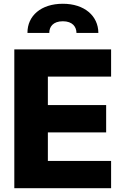

<svg xmlns="http://www.w3.org/2000/svg" viewBox="-20 -986 657 1006"><path d="M123.9 -813.6H238.3C237.9 -844.8 257.5 -874.6 309.3 -874.6C360.4 -874.6 380.3 -845.2 380.7 -813.6H495.4C494.7 -903.1 422.2 -966.3 309.3 -966.3C195 -966.3 123.2 -903.1 123.9 -813.6ZM55 0H562.1V-142.8H230.8V-292.3H536.2V-435.4H230.8V-584.5H562.1V-727.3H55Z"/></svg>

Font: TID UI Extra Bold
Style: Regular
Weight: 800
Designer: The TID Project Authors
Foundry: Bakken & Bæck
Version: Version 1.001;hotconv 1.0.109;makeotfexe 2.5.65596